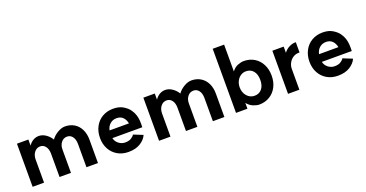

<svg xmlns="http://www.w3.org/2000/svg" viewBox="-35 -1365 3884 2038"><g transform="rotate(-20 1907.0 -346.0)"><path d="M602 -362Q562 -362 536.5 -330Q511 -298 511 -251V14H382V-249Q382 -300 359 -331Q336 -362 299 -362Q259 -362 233 -329.5Q207 -297 207 -246V14H78V-473H207V-404Q228 -436 258 -453.5Q288 -471 322 -471Q363 -471 401 -445Q439 -419 462 -380Q489 -418 533.5 -444.5Q578 -471 619 -471Q678 -471 723 -443Q768 -415 792 -365Q816 -315 816 -251V14H686V-249Q686 -300 663 -331Q640 -362 602 -362Z M927 -228Q927 -299 957 -355Q987 -411 1040.5 -442Q1094 -473 1163 -473Q1231 -473 1276 -445Q1321 -417 1341.5 -387Q1362 -357 1367 -342Q1389 -296 1389 -221L1388 -182H1050Q1059 -142 1091.5 -117Q1124 -92 1163 -92Q1207 -92 1232.5 -108.5Q1258 -125 1268 -143L1373 -101Q1353 -53 1299 -19Q1245 15 1163 15Q1094 15 1040.5 -16Q987 -47 957 -102Q927 -157 927 -228ZM1163 -366Q1120 -366 1089.5 -339.5Q1059 -313 1050 -269H1269Q1260 -314 1233.5 -340Q1207 -366 1163 -366Z M2030 -362Q1990 -362 1964.5 -330Q1939 -298 1939 -251V14H1810V-249Q1810 -300 1787 -331Q1764 -362 1727 -362Q1687 -362 1661 -329.5Q1635 -297 1635 -246V14H1506V-473H1635V-404Q1656 -436 1686 -453.5Q1716 -471 1750 -471Q1791 -471 1829 -445Q1867 -419 1890 -380Q1917 -418 1961.5 -444.5Q2006 -471 2047 -471Q2106 -471 2151 -443Q2196 -415 2220 -365Q2244 -315 2244 -251V14H2114V-249Q2114 -300 2091 -331Q2068 -362 2030 -362Z M2504 -51V15H2375V-709H2504V-406Q2533 -445 2571 -459.5Q2609 -474 2639 -474Q2706 -474 2757.5 -442.5Q2809 -411 2837.5 -355Q2866 -299 2866 -228Q2866 -157 2837.5 -101.5Q2809 -46 2757 -14.5Q2705 17 2638 17Q2611 17 2572 1.5Q2533 -14 2504 -51ZM2737 -226Q2737 -290 2706.5 -327Q2676 -364 2624 -364Q2591 -364 2563.5 -346Q2536 -328 2520 -296Q2504 -264 2504 -226Q2504 -167 2538.5 -127.5Q2573 -88 2624 -88Q2676 -88 2706.5 -125Q2737 -162 2737 -226Z M2963 -473H3091V-403Q3115 -437 3153.5 -456Q3192 -475 3228 -473V-357Q3187 -359 3156 -339.5Q3125 -320 3108 -288Q3091 -256 3091 -223V14H2963Z M3293 -228Q3293 -299 3323 -355Q3353 -411 3406.5 -442Q3460 -473 3529 -473Q3597 -473 3642 -445Q3687 -417 3707.5 -387Q3728 -357 3733 -342Q3755 -296 3755 -221L3754 -182H3416Q3425 -142 3457.5 -117Q3490 -92 3529 -92Q3573 -92 3598.5 -108.5Q3624 -125 3634 -143L3739 -101Q3719 -53 3665 -19Q3611 15 3529 15Q3460 15 3406.5 -16Q3353 -47 3323 -102Q3293 -157 3293 -228ZM3529 -366Q3486 -366 3455.5 -339.5Q3425 -313 3416 -269H3635Q3626 -314 3599.5 -340Q3573 -366 3529 -366Z"/></g></svg>

Font: SUITE ExtraBold
Style: Regular
Weight: 800
Designer: Sun
Foundry: Sun
Version: Version 2.040